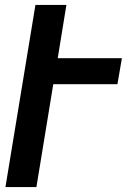

<svg xmlns="http://www.w3.org/2000/svg" viewBox="-20 -755 540 775"><path d="M2 0 123 -735H248L213 -520H472L454 -415H195L127 0Z"/></svg>

Font: Iosevka Extrabold Oblique
Style: Regular
Weight: 800
Italic angle: -9°
Monospace: yes
Designer: Belleve Invis
Foundry: Belleve Invis
Version: Version 32.5.0; ttfautohint (v1.8.4)